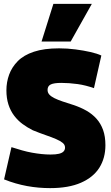

<svg xmlns="http://www.w3.org/2000/svg" viewBox="-20 -959 571 989"><path d="M502 -673 464 -505Q444 -512 422.5 -517.5Q401 -523 379.5 -526Q358 -529 336.5 -530.5Q315 -532 296 -532Q258 -532 241.5 -524Q225 -516 225 -496Q225 -482 234 -472Q243 -462 260 -453.5Q277 -445 302 -436.5Q327 -428 359 -418Q395 -406 425 -389Q455 -372 477 -347.5Q499 -323 511 -289.5Q523 -256 523 -211Q523 -145 492 -95.5Q461 -46 397.5 -18Q334 10 238 10Q210 10 180 7.5Q150 5 120 -0.5Q90 -6 60.5 -14.5Q31 -23 1 -35L39 -201Q67 -192 93.5 -184.5Q120 -177 145 -172.5Q170 -168 194 -165.5Q218 -163 240 -163Q268 -163 284 -167Q300 -171 307.5 -179Q315 -187 315 -199Q315 -213 303 -223Q291 -233 269 -242.5Q247 -252 216.5 -262.5Q186 -273 149 -288Q121 -302 96.5 -320Q72 -338 53 -363Q34 -388 23.5 -420.5Q13 -453 13 -494Q13 -536 27 -574.5Q41 -613 71.5 -644Q102 -675 154.5 -692.5Q207 -710 284 -710Q327 -710 369 -704.5Q411 -699 446 -691Q481 -683 502 -673ZM194 -745 255 -939H453L344 -745Z"/></svg>

Font: Georama SemiCondensed Black
Style: Regular
Weight: 900
Width: 4
Designer: Jean-Baptiste Levee
Foundry: Production Type
Version: Version 1.001